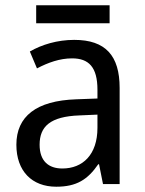

<svg xmlns="http://www.w3.org/2000/svg" viewBox="-20 -697 548 727"><path d="M395 -677H117V-609H395ZM261 -546C197 -546 138 -528 93 -502L120 -438C162 -460 206 -476 253 -476C316 -476 349 -443 349 -357V-324L269 -321C117 -316 42 -256 42 -149C42 -49 101 10 193 10C270 10 312 -17 352 -75H355L370 0H433V-364C433 -486 380 -546 261 -546ZM281 -260 349 -263V-213C349 -111 293 -59 216 -59C164 -59 130 -87 130 -149C130 -218 170 -256 281 -260Z"/></svg>

Font: Noto Sans Lao SemiCondensed
Style: Regular
Weight: 400
Width: 4
Designer: Monotype Design Team
Foundry: Monotype Imaging Inc.
Version: Version 2.003